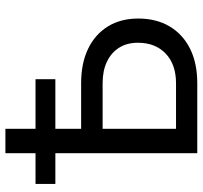

<svg xmlns="http://www.w3.org/2000/svg" viewBox="-40 -728 768 728"><g transform="rotate(-90 344.0 -364.0)"><path d="M194.8 -440.4H392.6Q467.8 -440.4 522.7 -414.1Q577.6 -387.7 607.7 -339.1Q637.7 -290.5 637.7 -224.1Q637.7 -155.3 607.9 -105Q578.1 -54.7 523.2 -27.3Q468.3 0 392.6 0H127V-727.5H219.7V-80.6H392.6Q463.4 -80.6 504.6 -119.6Q545.9 -158.7 545.9 -225.1Q545.9 -266.6 527.1 -296.4Q508.3 -326.2 474.1 -342.5Q439.9 -358.9 392.6 -358.9H194.8ZM10.7 -538.1V-613.3H407.7V-538.1Z"/></g></svg>

Font: Adwaita Sans
Style: Regular
Weight: 400
Designer: Rasmus Andersson
Foundry: rsms
Version: Version 4.001;git-9221beed3